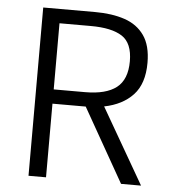

<svg xmlns="http://www.w3.org/2000/svg" viewBox="-49 -702 665 747"><g transform="rotate(5 283.5 -328.5)"><path d="M89.8 0V-657.2H293Q358.9 -657.2 408.2 -640.6Q457.5 -624 485.1 -584.7Q512.7 -545.4 512.7 -478Q512.7 -396.5 471.7 -352.5Q430.7 -308.6 359.4 -294.4L529.3 0H451.2L288.1 -287.6H158.2V0ZM158.2 -343.3H280.8Q362.3 -343.3 403.1 -375Q443.8 -406.7 443.8 -478Q443.8 -548.8 403.1 -575.2Q362.3 -601.6 280.8 -601.6H158.2Z"/></g></svg>

Font: Varta Light Light
Style: Regular
Weight: 300
Version: Version 1.004